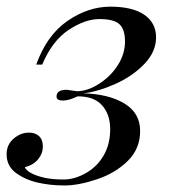

<svg xmlns="http://www.w3.org/2000/svg" viewBox="-41 -548 522 582"><path d="M86.9 -352.1H68.8Q100.6 -440.9 163.3 -484.4Q226.1 -527.8 293.5 -527.8Q360.8 -527.8 396.5 -503.2Q432.1 -478.5 432.1 -434.8Q432.1 -391.1 396.7 -354.2Q361.3 -317.4 310.1 -294.2Q258.8 -271 212.9 -265.1Q289.6 -262.7 336.7 -233.9Q383.8 -205.1 383.8 -151.1Q383.8 -97.2 346.4 -60.3Q309.1 -23.4 253.2 -4.6Q197.3 14.2 154.3 14.2Q111.3 14.2 73 5.4Q34.7 -3.4 6.8 -24.2Q-21 -44.9 -21 -80.8Q-21 -116.7 12.7 -136.7Q28.3 -146 47.1 -146Q65.9 -146 77.4 -135.3Q88.9 -124.5 88.9 -103.8Q88.9 -83 74.7 -65.4Q60.5 -47.9 34.2 -41Q43.9 -20.5 95.7 -8.8Q119.1 -3.9 152.1 -3.9Q185.1 -3.9 219.5 -23.4Q253.9 -43 273.4 -77.1Q293 -111.3 293 -156.2Q293 -201.2 268.3 -228.8Q243.7 -256.3 193.8 -255.9Q168.5 -243.2 149.4 -243.2Q130.4 -243.2 130.4 -255.4Q130.4 -275.9 161.1 -275.9L191.9 -271.5Q225.1 -271.5 260.5 -294.7Q295.9 -317.9 316.9 -351.6Q337.9 -385.3 337.9 -422.1Q337.9 -459 321 -474.6Q304.2 -490.2 260.5 -490.2Q216.8 -490.2 167 -457.3Q117.2 -424.3 86.9 -352.1Z"/></svg>

Font: PlayfairDisplay-Italic
Style: Italic
Weight: 400
Italic angle: -14°
Designer: Claus Eggers Sørensen
Foundry: Claus Eggers Sørensen
Version: Version 1.002;PS 001.002;hotconv 1.0.70;makeotf.lib2.5.58329